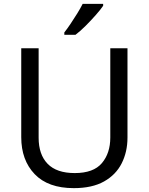

<svg xmlns="http://www.w3.org/2000/svg" viewBox="-20 -964 771 994"><path d="M640 -252Q640 -178 610 -118.5Q580 -59 518.5 -24.5Q457 10 362 10Q229 10 159.5 -62.5Q90 -135 90 -254V-714H180V-251Q180 -164 226.5 -116Q273 -68 367 -68Q464 -68 507.5 -119.5Q551 -171 551 -252V-714H640ZM514 -934Q502 -916 477 -887.5Q452 -859 423.5 -830.5Q395 -802 371 -784H313V-796Q328 -815 345.5 -841Q363 -867 380 -894.5Q397 -922 408 -944H514Z"/></svg>

Font: Noto Sans Tagalog
Style: Regular
Weight: 400
Designer: Monotype Design Team
Foundry: Monotype Imaging Inc.
Version: Version 2.001; ttfautohint (v1.8.4.7-5d5b)